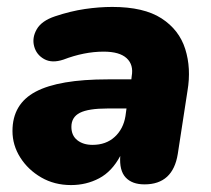

<svg xmlns="http://www.w3.org/2000/svg" viewBox="-20 -523 608 554"><path d="M185 11Q137 11 99 -11Q61 -33 38.5 -68.5Q16 -104 16 -145Q16 -223 83 -258.5Q150 -294 291 -294H359L360 -303Q366 -336 345.5 -355Q325 -374 279 -374Q223 -374 163 -351Q130 -340 107.5 -352.5Q85 -365 78.5 -389.5Q72 -414 86 -438.5Q100 -463 139 -476Q184 -491 225 -497Q266 -503 304 -503Q395 -503 446 -470Q497 -437 514.5 -381.5Q532 -326 521 -261L493 -79Q479 9 397 9Q361 9 342.5 -11Q324 -31 327 -73Q303 -28 266 -8.5Q229 11 185 11ZM247 -105Q286 -105 311 -128Q336 -151 342 -188L345 -210H291Q235 -210 210.5 -197.5Q186 -185 186 -157Q186 -132 203 -118.5Q220 -105 247 -105Z"/></svg>

Font: Nunito Black
Style: Italic
Weight: 900
Italic angle: -9°
Designer: Vernon Adams
Foundry: Vernon Adams
Version: Version 3.601; ttfautohint (v1.8.2.53-6de2)